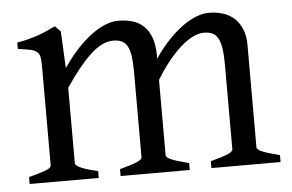

<svg xmlns="http://www.w3.org/2000/svg" viewBox="-41 -525 884 581"><g transform="rotate(-5 401.5 -234.5)"><path d="M579.1 0V-21Q614.3 -30.3 630.6 -37.1Q647 -43.9 647 -50.8V-309.1Q647 -338.9 643.8 -358.6Q640.6 -378.4 634 -389.6Q627.4 -400.9 616.9 -405.5Q606.4 -410.2 591.8 -410.2Q575.7 -410.2 557.6 -401.1Q539.6 -392.1 520.5 -375.2Q501.5 -358.4 482.2 -334.2Q462.9 -310.1 444.3 -279.8V-50.8Q444.3 -43.9 459.5 -37.4Q474.6 -30.8 513.2 -21V0H303.2V-21Q338.4 -30.3 354.7 -37.1Q371.1 -43.9 371.1 -50.8V-309.1Q371.1 -338.9 368.2 -358.6Q365.2 -378.4 358.6 -389.6Q352.1 -400.9 341.6 -405.5Q331.1 -410.2 315.9 -410.2Q282.7 -410.2 246.3 -376Q210 -341.8 168.5 -279.8V-50.8Q168.5 -43.5 186.8 -35.6Q205.1 -27.8 236.8 -21V0H26.9V-21Q59.1 -29.3 77.1 -35.9Q95.2 -42.5 95.2 -50.8V-347.2Q95.2 -366.7 93.5 -377.9Q91.8 -389.2 84.7 -395.3Q77.6 -401.4 64 -404.3Q50.3 -407.2 26.9 -410.2V-429.7Q45.4 -432.6 61 -436.8Q76.7 -440.9 90.8 -445.8Q105 -450.7 117.9 -456.5Q130.9 -462.4 144 -468.8L161.1 -451.7L166.5 -339.8Q188.5 -372.1 210.9 -396.2Q233.4 -420.4 255.4 -436.5Q277.3 -452.6 297.9 -460.7Q318.4 -468.8 335.9 -468.8Q359.4 -468.8 379.2 -463.1Q398.9 -457.5 413.3 -444.1Q427.7 -430.7 436 -408.7Q444.3 -386.7 444.3 -354V-343.8Q464.8 -374.5 486.8 -397.7Q508.8 -420.9 530.5 -436.8Q552.2 -452.6 573 -460.7Q593.8 -468.8 611.8 -468.8Q635.3 -468.8 655 -462.4Q674.8 -456.1 689.2 -442.9Q703.6 -429.7 711.9 -409.4Q720.2 -389.2 720.2 -361.8V-50.8Q720.2 -43.9 735.4 -37.4Q750.5 -30.8 789.1 -21V0Z"/></g></svg>

Font: Gentium Plus Viet
Style: Regular
Weight: 400
Designer: J. Victor Gaultney, Annie Olsen, Iska Routamaa, Becca Hirsbrunner
Foundry: SIL International
Version: Version 5.000